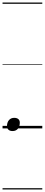

<svg xmlns="http://www.w3.org/2000/svg" viewBox="-20 -1011 353 1512"><path d="M79 21Q58 21 46.5 10.5Q35 0 35 -17Q35 -47 50.5 -65Q66 -83 92 -83Q113 -83 124.5 -73Q136 -63 136 -45Q136 -16 121 2.5Q106 21 79 21ZM0 471H313V481H0ZM0 -20H313V0H0ZM0 -505H313V-500H0ZM0 -991H313V-981H0Z"/></svg>

Font: Playwrite IE Guides
Style: Regular
Weight: 400
Designer: Veronika Burian, José Scaglione
Foundry: TypeTogether
Version: Version 1.003